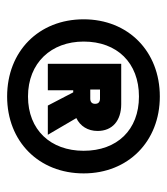

<svg xmlns="http://www.w3.org/2000/svg" viewBox="16 -774 479 552"><g transform="rotate(90 256.0 -497.5)"><path d="M257 -657C353 -657 413 -594 413 -498C413 -403 353 -338 257 -338C160 -338 99 -405 99 -498C99 -594 160 -657 257 -657ZM257 -278C386 -278 478 -369 478 -498C478 -626 386 -717 257 -717C127 -717 35 -626 35 -498C35 -369 127 -278 257 -278ZM356 -538C356 -581 326 -606 279 -606H163V-395H239V-468H245L283 -395H367L319 -477C342 -488 356 -510 356 -538ZM263 -545C273 -545 278 -540 278 -531C278 -522 273 -517 263 -517H237V-545Z"/></g></svg>

Font: SVN-Poppins ExtraBold
Style: Regular
Weight: 800
Designer: Ninad Kale (Devanagari), Jonny Pinhorn (Latin)
Foundry: Indian Type Foundry
Version: Version 3.002 2017; ttfautohint (v1.8.3)